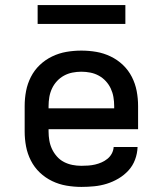

<svg xmlns="http://www.w3.org/2000/svg" viewBox="-20 -727 640 755"><path d="M300 8Q271 8 241.5 3Q212 -2 185 -15Q158 -28 136.5 -48.5Q115 -69 101.5 -95.5Q88 -122 82.5 -151Q77 -180 77 -210V-310Q77 -340 82.5 -369Q88 -398 101.5 -424.5Q115 -451 136.5 -471.5Q158 -492 185 -505Q212 -518 241 -523Q270 -528 300 -528Q330 -528 359 -523Q388 -518 415 -505Q442 -492 463.5 -471.5Q485 -451 498.5 -424.5Q512 -398 517.5 -369Q523 -340 523 -310V-219H171V-210Q171 -192 174 -174.5Q177 -157 184.5 -141Q192 -125 204 -111.5Q216 -98 231.5 -90Q247 -82 264.5 -78.5Q282 -75 300 -75Q314 -75 327.5 -76Q341 -77 354 -80Q367 -83 379.5 -88.5Q392 -94 402.5 -102.5Q413 -111 419.5 -123Q426 -135 427 -149H521Q520 -123 511 -99Q502 -75 485 -56.5Q468 -38 446 -25Q424 -12 400 -4.5Q376 3 350.5 5.5Q325 8 300 8ZM429 -301V-310Q429 -328 426 -345.5Q423 -363 415.5 -379Q408 -395 396 -408Q384 -421 368.5 -429.5Q353 -438 335.5 -441.5Q318 -445 300 -445Q282 -445 264.5 -441.5Q247 -438 231.5 -429.5Q216 -421 204 -408Q192 -395 184.5 -379Q177 -363 174 -345.5Q171 -328 171 -310V-301ZM128 -633V-707H473V-633Z"/></svg>

Font: Iosevka Medium Extended
Style: Regular
Weight: 500
Width: 7
Monospace: yes
Designer: Belleve Invis
Foundry: Belleve Invis
Version: Version 32.5.0; ttfautohint (v1.8.4)